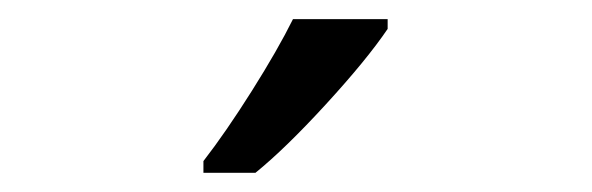

<svg xmlns="http://www.w3.org/2000/svg" viewBox="-20 -786 617 200"><path d="M191.9 -618.2Q215.3 -648.4 242.4 -691.4Q269.5 -734.4 285.2 -766.1H383.8V-755.9Q362.3 -724.1 319.8 -677.7Q277.3 -631.3 246.1 -606H191.9Z"/></svg>

Font: f06896923
Style: Regular
Weight: 400
Foundry: Ascender Corporation
Version: Version 1.10